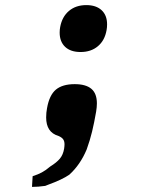

<svg xmlns="http://www.w3.org/2000/svg" viewBox="-20 -579 640 753"><path d="M177 74Q202 58.5 214.8 43.2Q227.5 28 231.5 4Q233 -6 233 -13Q233 -25.5 227.5 -33Q222 -40.5 209 -46Q161 -60 161 -118.5Q161 -137.5 164.5 -155Q173.5 -206 199.2 -227.5Q225 -249 273 -249Q316.5 -249 338.2 -230.8Q360 -212.5 360 -173.5Q360 -159 357 -141Q349.5 -97.5 341.2 -63.2Q333 -29 320 7Q295 67 252 106Q225 125 167.5 146L157.5 150Q129.5 154 105.5 154L108 112Q128.5 105.5 144 97.2Q159.5 89 177 74ZM214 -451Q214 -463 216 -473Q223.5 -513.5 250.5 -536.2Q277.5 -559 318.5 -559Q357 -559 378.5 -539Q400 -519 400 -483.5Q400 -471.5 398 -461Q391 -420.5 364 -397.8Q337 -375 296 -375Q257 -375 235.5 -395.2Q214 -415.5 214 -451Z"/></svg>

Font: JuliaMono
Style: Italic
Weight: 400
Italic angle: -9°
Monospace: yes
Designer: cormullion
Foundry: corm
Version: Version 0.057; ttfautohint (v1.8.4)